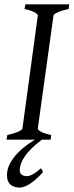

<svg xmlns="http://www.w3.org/2000/svg" viewBox="-20 -635 335 873"><path d="M175.8 147Q164.6 160.2 151.1 172.9Q137.7 185.5 123.8 195.6Q109.9 205.6 95.9 211.7Q82 217.8 69.8 217.8Q58.6 217.8 48.1 215.1Q37.6 212.4 29.5 206.1Q21.5 199.7 16.6 189Q11.7 178.2 11.7 162.1Q11.7 133.8 25.4 108.4Q39.1 83 60.5 60.8Q82 38.6 108.4 20Q124 9.3 139.2 0H9.8L13.2 -21Q43.9 -27.8 62.3 -35.9Q80.6 -43.9 82 -50.8L151.9 -564Q152.8 -569.8 137.7 -578.6Q122.6 -587.4 91.8 -594.2L95.2 -615.2H294.9L292 -594.2Q261.2 -587.4 242.7 -579.1Q224.1 -570.8 223.1 -564L151.9 -50.8Q150.9 -44.9 166 -36.4Q181.2 -27.8 212.9 -21L210 0H170.9Q157.7 9.8 144 21Q123.5 38.6 106.9 57.9Q90.3 77.1 80.1 98.1Q69.8 119.1 69.8 140.1Q69.8 152.8 79.1 159.4Q88.4 166 102.5 166Q113.3 166 129.6 157.2Q146 148.4 166.5 129.9Z"/></svg>

Font: Gentium Plus Am
Style: Italic
Weight: 400
Italic angle: -8°
Designer: J. Victor Gaultney, Annie Olsen, Iska Routamaa, Becca Hirsbrunner
Foundry: SIL International
Version: Version 5.000